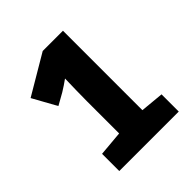

<svg xmlns="http://www.w3.org/2000/svg" viewBox="-193 -850 986 986"><g transform="rotate(-45 300.0 -357.0)"><path d="M544 -125 417 -137V-714H270L55 -587L127 -457L191 -493Q208 -503 221.5 -512.5Q235 -522 251 -533Q250 -502 249 -451Q248 -400 248 -370V-137L112 -125V0H544Z"/></g></svg>

Font: Noto Sans Mono Extra
Style: Regular
Weight: 800
Designer: Monotype Design Team
Foundry: Monotype Imaging Inc.
Version: Version 1.900